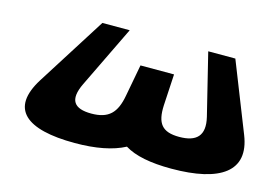

<svg xmlns="http://www.w3.org/2000/svg" viewBox="-78 -691 1234 862"><g transform="rotate(15 539.5 -259.5)"><path d="M429 -536H302L98.9 -215C1 -59 93.4 17 321.4 17C418.4 17 495.7 2 552.3 -28C600.7 2 673.6 16 769.6 16C997.6 16 1108.2 -60 1046.9 -215L920 -536H794L864.3 -250C884.4 -166 847 -131 767 -131C687 -131 660.4 -166 664.3 -250L672.6 -396H516.6L489.1 -249C474.2 -165 438.9 -130 358.9 -130C278.9 -130 249.2 -165 290.1 -249Z"/></g></svg>

Font: Hussar Milosc
Style: Obl
Weight: 700
Foundry: Cannot Into Space Fonts
Version: Version 1.02